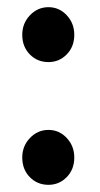

<svg xmlns="http://www.w3.org/2000/svg" viewBox="-20 -505 278 535"><path d="M115 -332Q84 -332 63 -353.5Q42 -375 42 -408Q42 -440 63.5 -462.5Q85 -485 115 -485Q145 -485 166 -462.5Q187 -440 187 -408Q187 -375 166 -353.5Q145 -332 115 -332ZM115 10Q84 10 63 -11.5Q42 -33 42 -66Q42 -98 63.5 -120.5Q85 -143 115 -143Q145 -143 166 -120.5Q187 -98 187 -66Q187 -33 166 -11.5Q145 10 115 10Z"/></svg>

Font: Overlock
Style: Bold
Weight: 700
Designer: Dario Muhafara
Foundry: Dario Manuel Muhafara
Version: Version 1.001